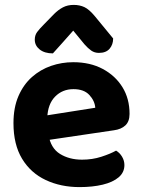

<svg xmlns="http://www.w3.org/2000/svg" viewBox="-20 -749 582 784"><path d="M127 -170 121 -270 369 -309Q367 -337 345 -361Q323 -385 280 -385Q235 -385 205 -354.5Q175 -324 173 -268L178 -199Q187 -144 225 -120.5Q263 -97 315 -97Q357 -97 394 -109Q431 -121 454 -134Q469 -125 478.5 -109Q488 -93 488 -75Q488 -45 464.5 -25Q441 -5 399.5 5Q358 15 305 15Q228 15 166.5 -14Q105 -43 70 -101Q35 -159 35 -246Q35 -310 55.5 -357Q76 -404 110.5 -434.5Q145 -465 188.5 -480Q232 -495 279 -495Q348 -495 399.5 -467.5Q451 -440 480 -393Q509 -346 509 -284Q509 -253 492 -237Q475 -221 445 -217ZM325 -568 279 -624Q254 -595 236 -575.5Q218 -556 196 -531Q162 -531 142 -547Q122 -563 122 -587Q122 -605 131.5 -618Q141 -631 160 -650L201 -692Q218 -709 237 -719Q256 -729 281 -729Q305 -729 324.5 -720Q344 -711 368 -682L442 -592Q442 -567 427.5 -550Q413 -533 384 -533Q366 -533 352.5 -542.5Q339 -552 325 -568Z"/></svg>

Font: Baloo Bhaijaan 2
Style: Bold
Weight: 700
Designer: Sanskriti Dholi, Noopur Datye and Ek Type
Foundry: Ek Type
Version: Version 1.701